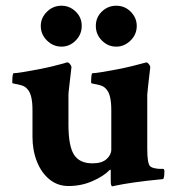

<svg xmlns="http://www.w3.org/2000/svg" viewBox="-20 -653 625 678"><path d="M377 4.9Q371.1 4.9 371.1 -12.7V-48.8Q371.1 -56.6 367.2 -52.7Q346.7 -31.2 307.1 -13.7Q267.6 3.9 221.7 3.9Q183.6 3.9 154.8 -19.5Q126 -43 110.4 -82.5Q94.7 -122.1 94.7 -169.9V-264.6Q94.7 -319.3 77.1 -337.9Q69.3 -347.7 56.2 -351.6Q43 -355.5 33.2 -356.9Q23.4 -358.4 23.4 -360.4Q23.4 -394.5 28.3 -394.5Q37.1 -394.5 61 -398.4Q85 -402.3 113.3 -407.7Q141.6 -413.1 167.5 -419.4Q193.4 -425.8 207 -429.7Q210 -430.7 212.4 -431.6Q214.8 -432.6 217.8 -432.6Q222.7 -432.6 227.5 -426.3Q232.4 -419.9 232.4 -416Q227.5 -373 224.6 -348.6Q221.7 -324.2 221.7 -318.4V-213.9Q221.7 -137.7 241.2 -106.9Q260.7 -76.2 306.6 -76.2Q339.8 -76.2 356.4 -91.3Q373 -106.4 373 -125V-264.6Q373 -319.3 355.5 -337.9Q347.7 -347.7 334.5 -351.6Q321.3 -355.5 311.5 -356.9Q301.8 -358.4 301.8 -360.4Q301.8 -394.5 306.6 -394.5Q315.4 -394.5 339.4 -398.4Q363.3 -402.3 391.6 -407.7Q419.9 -413.1 445.8 -419.4Q471.7 -425.8 485.4 -429.7L496.1 -432.6Q501 -432.6 505.9 -426.3Q510.7 -419.9 510.7 -416Q505.9 -373 502.9 -348.6Q500 -324.2 500 -319.3V-127.9Q500 -76.2 509.8 -66.4Q514.6 -61.5 525.4 -59.1Q536.1 -56.6 546.9 -56.6H556.6Q560.5 -55.7 560.5 -48.8Q560.5 -20.5 554.7 -20.5Q494.1 -14.6 453.6 -8.8Q413.1 -2.9 390.6 2ZM390.6 -488.3Q361.3 -488.3 339.8 -509.8Q318.4 -531.2 318.4 -561.5Q318.4 -591.8 339.8 -612.3Q361.3 -632.8 390.6 -632.8Q420.9 -632.8 441.9 -611.3Q462.9 -589.8 462.9 -561.5Q462.9 -531.2 440.9 -509.8Q418.9 -488.3 390.6 -488.3ZM197.3 -488.3Q168 -488.3 146 -509.8Q124 -531.2 124 -561.5Q124 -589.8 145.5 -611.3Q167 -632.8 197.3 -632.8Q225.6 -632.8 247.1 -612.3Q268.6 -591.8 268.6 -561.5Q268.6 -531.2 247.1 -509.8Q225.6 -488.3 197.3 -488.3Z"/></svg>

Font: Crimson Text
Style: Bold
Weight: 700
Designer: Sebastian Kosch
Foundry: Sebastian Kosch
Version: Version 1.100